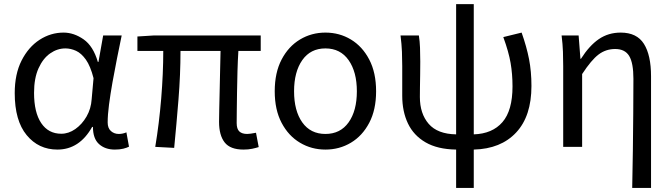

<svg xmlns="http://www.w3.org/2000/svg" viewBox="-20 -716 3278 936"><path d="M259.8 13.2Q168 13.2 109.9 -57.4Q51.8 -127.9 51.8 -262.2Q51.8 -355 85.2 -420.9Q118.7 -486.8 172.9 -522Q227.1 -557.1 290 -557.1Q340.3 -557.1 387.5 -524.2Q434.6 -491.2 457 -414.1H460L482.9 -543H573.2Q562 -489.3 550.3 -430.7Q538.6 -372.1 528.3 -314.5Q518.1 -256.8 511.5 -206.5Q504.9 -156.2 504.9 -119.1Q504.9 -91.3 520.8 -77.1Q536.6 -63 559.1 -63Q578.6 -63 596.2 -70.8L608.9 -1Q598.6 4.4 581.3 8.8Q564 13.2 540 13.2Q492.2 13.2 462.6 -13.7Q433.1 -40.5 433.1 -97.2H429.2Q367.2 13.2 259.8 13.2ZM278.8 -64Q314.5 -64 347.2 -86.9Q379.9 -109.9 401.9 -147.9Q423.8 -186 426.8 -231.9L436 -335Q420.9 -394 398.7 -425.3Q376.5 -456.5 350.6 -468.3Q324.7 -480 298.8 -480Q259.3 -480 224.4 -455.6Q189.5 -431.2 167.7 -382.8Q146 -334.5 146 -263.2Q146 -168 180.9 -116Q215.8 -64 278.8 -64Z M1167 13.2Q1102.5 13.2 1075.2 -21.7Q1047.9 -56.6 1047.9 -122.1Q1047.9 -143.6 1048.8 -182.9Q1049.8 -222.2 1050.8 -271.2Q1051.8 -320.3 1053 -371.6Q1054.2 -422.9 1055.2 -467.8H859.9Q859.9 -353 850.1 -231Q840.3 -108.9 829.1 4.9L736.8 0Q755.9 -114.7 765.9 -236.3Q775.9 -357.9 775.9 -467.8H649.9V-538.1L728 -543H1251V-467.8H1142.1Q1139.2 -421.4 1137.7 -368.7Q1136.2 -315.9 1135.5 -265.4Q1134.8 -214.8 1134.3 -175.3Q1133.8 -135.7 1133.8 -116.2Q1133.8 -87.4 1146.7 -75.2Q1159.7 -63 1185.1 -63Q1198.2 -63 1228 -68.8L1241.2 1Q1227.5 5.4 1209 9.3Q1190.4 13.2 1167 13.2Z M1566.4 13.2Q1498.5 13.2 1442.4 -20.3Q1386.2 -53.7 1352.8 -117.2Q1319.3 -180.7 1319.3 -271Q1319.3 -361.8 1352.8 -425.8Q1386.2 -489.7 1442.4 -523.4Q1498.5 -557.1 1566.4 -557.1Q1634.8 -557.1 1690.7 -523.4Q1746.6 -489.7 1780 -425.8Q1813.5 -361.8 1813.5 -271Q1813.5 -180.7 1780 -117.2Q1746.6 -53.7 1690.7 -20.3Q1634.8 13.2 1566.4 13.2ZM1566.4 -63Q1639.2 -63 1679.4 -119.4Q1719.7 -175.8 1719.7 -271Q1719.7 -365.7 1679.4 -422.9Q1639.2 -480 1566.4 -480Q1493.7 -480 1453.6 -422.9Q1413.6 -365.7 1413.6 -271Q1413.6 -175.8 1453.6 -119.4Q1493.7 -63 1566.4 -63Z M2203.6 200.2V13.2Q2112.8 11.7 2054.7 -22Q1996.6 -55.7 1968.8 -114Q1940.9 -172.4 1940.9 -249V-394Q1940.9 -426.8 1939.5 -463.6Q1938 -500.5 1932.6 -543H2022Q2026.4 -514.6 2027.6 -483.4Q2028.8 -452.1 2028.8 -416Q2028.8 -386.7 2028.3 -353Q2027.8 -319.3 2027.3 -290Q2026.9 -260.7 2026.9 -243.2Q2026.9 -162.1 2069.8 -112.3Q2112.8 -62.5 2203.6 -61V-695.8H2289.6V-61Q2380.4 -64 2429.4 -120.6Q2478.5 -177.2 2478.5 -294.9Q2478.5 -355 2469.2 -408.9Q2460 -462.9 2433.6 -535.2L2522.9 -557.1Q2547.4 -487.8 2559.1 -427.7Q2570.8 -367.7 2570.8 -296.9Q2570.8 -149.9 2496.3 -70.1Q2421.9 9.8 2289.6 13.2V200.2Z M3062 200.2Q3064 111.3 3065.2 18.3Q3066.4 -74.7 3067.1 -164.3Q3067.9 -253.9 3067.9 -332Q3067.9 -408.7 3047.4 -442.9Q3026.9 -477.1 2979 -477.1Q2933.6 -477.1 2898.2 -450.4Q2862.8 -423.8 2817.9 -355V0H2725.6V-394Q2725.6 -426.8 2724.4 -463.6Q2723.1 -500.5 2717.8 -543H2800.8L2809.6 -429.2H2812Q2853 -493.7 2899.4 -525.4Q2945.8 -557.1 3005.9 -557.1Q3084.5 -557.1 3119.1 -502.2Q3153.8 -447.3 3153.8 -344.2V200.2Z"/></svg>

Font: Source Han Sans CN
Style: Regular
Weight: 400
Designer: Ryoko NISHIZUKA  (kana, bopomofo & ideographs); Paul D. Hunt (Latin, Greek & Cyrillic); Sandoll Communications , Soo-you
Foundry: Adobe
Version: Version 2.004;hotconv 1.0.118;makeotfexe 2.5.65603